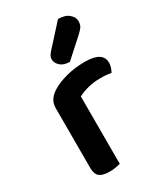

<svg xmlns="http://www.w3.org/2000/svg" viewBox="-182 -798 762 883"><g transform="rotate(-30 198.5 -356.5)"><path d="M190 -1Q181 1 166 4Q151 7 132 7Q97 7 80 -6Q63 -19 63 -52V-369Q63 -395 75 -413Q87 -431 110 -445Q141 -464 186.5 -476Q232 -488 285 -488Q380 -488 380 -429Q380 -415 375.5 -402.5Q371 -390 366 -382Q343 -387 309 -387Q274 -387 243 -379Q212 -371 190 -359ZM277 -720Q314 -720 334 -703Q354 -686 354 -665Q354 -646 346 -634.5Q338 -623 319 -606L226 -522Q194 -522 176.5 -538Q159 -554 159 -573Q159 -584 163.5 -592Q168 -600 178 -611Z"/></g></svg>

Font: Baloo Thambi 2 SemiBold
Style: Regular
Weight: 600
Designer: Aadarsh Rajan and Ek Type
Foundry: Ek Type
Version: Version 1.640;hotconv 1.0.111;makeotfexe 2.5.65597; ttfautoh